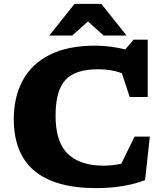

<svg xmlns="http://www.w3.org/2000/svg" viewBox="-20 -955 844 988"><path d="M513 -102.5Q557 -102.5 604 -112.5L672.5 -252H751L726.5 -28Q617.5 13 476 13Q49.5 13 51 -345Q51.5 -457.5 97.5 -542Q143.5 -626.5 236 -673.2Q328.5 -720 469.5 -720Q509.5 -720 548 -715Q586.5 -710 624.5 -700.5L667.5 -751H740V-456H647.5L607 -578.5Q578.5 -589 548.5 -593.8Q518.5 -598.5 483.5 -598.5Q369 -598.5 318.2 -545.2Q267.5 -492 266 -368Q264 -228 327.2 -165.2Q390.5 -102.5 513 -102.5ZM513.5 -772 432.5 -844.5 351.5 -772H233.5L363.5 -935H501.5L631.5 -772Z"/></svg>

Font: Newsreader Caption
Style: Bold
Weight: 700
Designer: Hugues Gentile
Foundry: Production Type
Version: Version 1.001